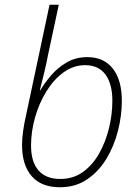

<svg xmlns="http://www.w3.org/2000/svg" viewBox="-20 -780 581 810"><path d="M233 10Q154 10 113.5 -37Q73 -84 73 -168Q73 -194 77.5 -227Q82 -260 90 -294L189 -760H228L183 -550Q177 -518 167 -475.5Q157 -433 148 -399H150Q168 -430 196 -462.5Q224 -495 262 -517Q300 -539 349 -539Q418 -539 456 -490.5Q494 -442 494 -355Q494 -292 477.5 -227.5Q461 -163 428.5 -109.5Q396 -56 347 -23Q298 10 233 10ZM234 -25Q289 -25 330 -54.5Q371 -84 398.5 -133Q426 -182 440 -240Q454 -298 454 -355Q454 -426 425 -465.5Q396 -505 339 -505Q290 -505 248.5 -475Q207 -445 176 -395Q145 -345 128 -285Q111 -225 111 -166Q111 -97 142.5 -61Q174 -25 234 -25Z"/></svg>

Font: Noto Sans Disp ExtLt
Style: Italic
Weight: 200
Italic angle: -12°
Designer: Monotype Design Team
Foundry: Monotype Imaging Inc.
Version: Version 2.000;GOOG;noto-source:20170915:90ef993387c0